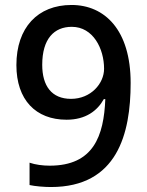

<svg xmlns="http://www.w3.org/2000/svg" viewBox="-20 -743 591 773"><path d="M185 10C452 10 506 -204 506 -409C506 -623 401 -723 268 -723C132 -723 46 -632 46 -481C46 -341 124 -261 248 -261C325 -261 372 -297 398 -344H404C398 -196 357 -76 180 -76C152 -76 122 -80 99 -88V2C121 7 159 10 185 10ZM266 -345C188 -345 150 -397 150 -482C150 -587 198 -635 269 -635C355 -635 399 -547 399 -466C399 -407 346 -345 266 -345Z"/></svg>

Font: Noto Sans Devanagari UI Medium
Style: Regular
Weight: 500
Designer: Jelle Bosma - Monotype Design Team
Foundry: Monotype Imaging Inc.
Version: Version 2.004